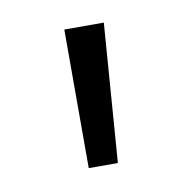

<svg xmlns="http://www.w3.org/2000/svg" viewBox="-40 -725 282 292"><g transform="rotate(-10 101.0 -579.0)"><path d="M137 -686 121 -472H76V-686Z"/></g></svg>

Font: Kantumruy Pro Light
Style: Regular
Weight: 300
Version: Version 1.002